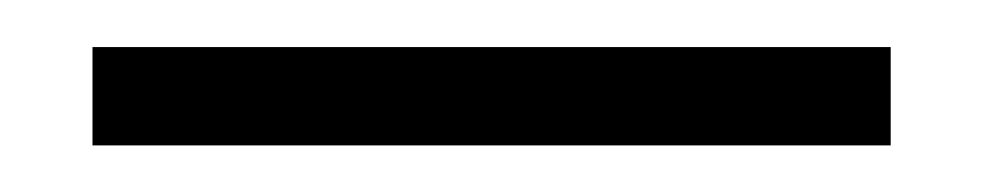

<svg xmlns="http://www.w3.org/2000/svg" viewBox="-20 -440 420 82"><path d="M360.4 -419.9Q360.4 -406.2 360.4 -377.9Q247.1 -377.9 19.5 -377.9Q19.5 -391.6 19.5 -419.9Q133.8 -419.9 360.4 -419.9Z"/></svg>

Font: Suave
Style: Regular
Weight: 400
Designer: Manu Ambady
Version: Version 1.0